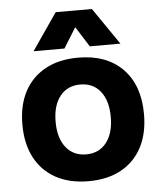

<svg xmlns="http://www.w3.org/2000/svg" viewBox="-55 -837 761 898"><g transform="rotate(-5 325.0 -388.5)"><path d="M325 12Q236 12 171.8 -23Q107.6 -58.1 73.3 -123Q39 -188 39 -278Q39 -369 73.3 -433.5Q107.5 -497.9 171.7 -533Q235.9 -568 325.2 -568Q459 -568 534.5 -491Q610 -414 610 -277.8Q610 -188 576 -123Q542 -58 478 -23Q414 12 325 12ZM325 -114Q385 -114 419.5 -158.1Q454 -202.3 454 -278.3Q454 -355 419.5 -398.5Q385 -442 325 -442Q264.2 -442 229.6 -398.3Q195 -354.5 195 -277.9Q195 -202 229.6 -158Q264.2 -114 325 -114ZM121 -616 240 -789H410L529 -616H385L325 -711L266 -616Z"/></g></svg>

Font: Azeret Mono Thin
Style: Regular
Weight: 100
Designer: Martin Vácha
Foundry: Displaay
Version: Version 1.002